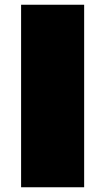

<svg xmlns="http://www.w3.org/2000/svg" viewBox="-20 -790 444 810"><path d="M69 0H335V-770H69Z"/></svg>

Font: Poland Can Into
Style: BigWritings
Weight: 700
Foundry: Cannot Into Space Fonts
Version: Version 0.92